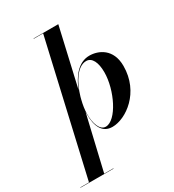

<svg xmlns="http://www.w3.org/2000/svg" viewBox="-312 -878 1137 1257"><g transform="rotate(-30 256.0 -250.0)"><path d="M196.5 -146C196.5 -54 225.5 10 302 10C404 10 562.5 -100.5 562.5 -300C562.5 -429.5 470.5 -470 401.5 -470C317.5 -470 260.5 -393 228.5 -308.5L329.5 -750H142.5V-747.5H213.5L-14.5 247.5H-80V250H170V247.5H100.5L197 -163.5C196.5 -157.5 196.5 -151.5 196.5 -146ZM198.5 -146C198.5 -176.5 204 -213 213.5 -250L218 -267C245 -360 298.5 -450 366.5 -450C410 -450 433.5 -401 433.5 -327C433.5 -193 345.5 -13 264 -13C218 -13 198.5 -78 198.5 -146Z"/></g></svg>

Font: Bodoni* 72pt Medium
Style: Italic
Weight: 500
Italic angle: -13°
Version: Version 2.3